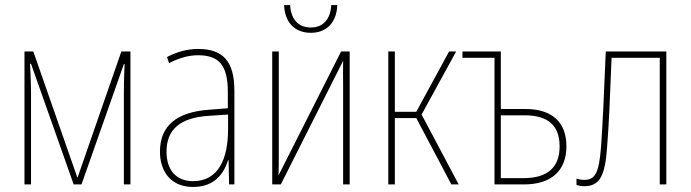

<svg xmlns="http://www.w3.org/2000/svg" viewBox="-20 -731 2738 761"><path d="M77 0H103V-358C103 -380 102 -428 99 -478H103L272 0H303L471 -477H474C471 -417 471 -379 471 -356V0H497V-527H461L287 -26L112 -527H77Z M745 10C831 10 867 -43 884 -96H886L888 0H909V-371C909 -487 865 -537 765 -537C724 -537 682 -526 642 -505L650 -481C695 -503 729 -512 765 -512C847 -512 883 -474 883 -366V-302L808 -296C682 -287 614 -234 614 -130C614 -53 656 10 745 10ZM745 -13C680 -13 640 -55 640 -130C640 -218 694 -265 809 -272L884 -277V-220C884 -98 844 -13 745 -13Z M1212 -601C1273 -601 1314 -640 1317 -711H1293C1290 -654 1260 -622 1212 -622C1163 -622 1133 -654 1130 -711H1106C1109 -638 1152 -601 1212 -601ZM1059 0H1093L1340 -490C1339 -457 1340 -428 1340 -395V0H1366V-527H1332L1084 -36C1085 -63 1085 -90 1085 -120V-527H1059Z M1519 0H1545V-263H1630L1769 0H1798L1651 -277L1788 -527H1760L1630 -288H1545V-527H1519Z M1940 0H2056C2166 0 2225 -55 2225 -151C2225 -247 2168 -299 2062 -299H1965V-527H1813V-502H1940ZM1965 -25V-274H2059C2153 -274 2198 -233 2198 -151C2198 -68 2151 -25 2055 -25Z M2296 7C2356 7 2378 -33 2386 -144C2395 -259 2397 -335 2404 -502H2595V0H2621V-527H2381C2373 -337 2370 -260 2362 -146C2354 -46 2339 -18 2296 -18C2284 -18 2274 -20 2265 -23V2C2274 5 2284 7 2296 7Z"/></svg>

Font: Noto Sans Condensed Thin
Style: Regular
Weight: 100
Width: 3
Designer: Monotype Design Team
Foundry: Monotype Imaging Inc.
Version: Version 2.013